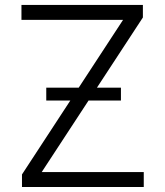

<svg xmlns="http://www.w3.org/2000/svg" viewBox="-20 -747 658 767"><path d="M65.7 -727.3H550.8V-677.2L367.2 -396.7H463.1V-345.5H333.8L146.7 -59.7H554.3V0H67.8V-50.1L261 -345.5H164.8V-396.7H294.4L471.6 -667.6H65.7Z"/></svg>

Font: Inter P Light
Style: Regular
Weight: 300
Designer: Rasmus Andersson
Foundry: rsms
Version: Version 3.018;git-588b23468